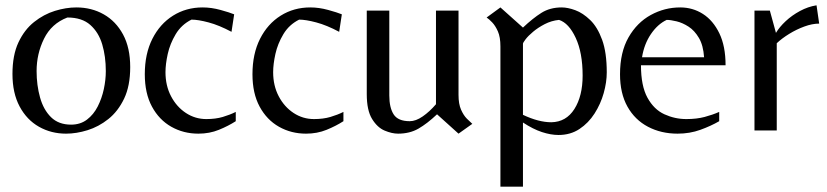

<svg xmlns="http://www.w3.org/2000/svg" viewBox="-20 -492 3119 724"><path d="M229 12Q173 12 127 -14Q81 -40 54 -90.5Q27 -141 27 -213Q27 -284 49.5 -332Q72 -380 108.5 -409Q145 -438 187 -451Q229 -464 268 -464Q325 -464 371 -438Q417 -412 444 -362Q471 -312 471 -239Q471 -168 448 -120Q425 -72 388.5 -43Q352 -14 310 -1Q268 12 229 12ZM248 -22Q283 -22 308 -41Q333 -60 348.5 -90.5Q364 -121 371.5 -156Q379 -191 379 -224Q379 -279 365.5 -324.5Q352 -370 320.5 -398Q289 -426 234 -426Q174 -403 146 -346Q118 -289 118 -224Q118 -171 131 -124.5Q144 -78 172.5 -50Q201 -22 248 -22Z M728 12Q672 12 626 -14Q580 -40 553 -90Q526 -140 526 -212Q526 -289 554.5 -345.5Q583 -402 632.5 -433Q682 -464 744 -464Q777 -464 811.5 -454.5Q846 -445 863 -438L853 -372Q806 -397 766.5 -407.5Q727 -418 702 -418Q664 -399 642.5 -363Q621 -327 612.5 -288.5Q604 -250 604 -220Q604 -169 625 -129Q646 -89 681 -66Q716 -43 758 -43Q793 -43 820 -51Q847 -59 869 -70V-35Q841 -17 805.5 -2.5Q770 12 728 12Z M1134 12Q1078 12 1032 -14Q986 -40 959 -90Q932 -140 932 -212Q932 -289 960.5 -345.5Q989 -402 1038.5 -433Q1088 -464 1150 -464Q1183 -464 1217.5 -454.5Q1252 -445 1269 -438L1259 -372Q1212 -397 1172.5 -407.5Q1133 -418 1108 -418Q1070 -399 1048.5 -363Q1027 -327 1018.5 -288.5Q1010 -250 1010 -220Q1010 -169 1031 -129Q1052 -89 1087 -66Q1122 -43 1164 -43Q1199 -43 1226 -51Q1253 -59 1275 -70V-35Q1247 -17 1211.5 -2.5Q1176 12 1134 12Z M1481 12Q1458 12 1430.5 0.5Q1403 -11 1383 -43.5Q1363 -76 1363 -137V-452H1448V-132Q1448 -86 1464.5 -60.5Q1481 -35 1525 -35Q1548 -35 1574 -53Q1600 -71 1624 -99V-452H1709V-134Q1709 -100 1718.5 -78.5Q1728 -57 1740.5 -44.5Q1753 -32 1761 -25L1709 12L1628 -61Q1591 -26 1558 -7Q1525 12 1481 12Z M1867 212V-317Q1867 -352 1857.5 -373.5Q1848 -395 1836 -407.5Q1824 -420 1815 -426L1867 -464L1952 -388Q1989 -423 2021.5 -443.5Q2054 -464 2098 -464Q2121 -464 2149.5 -453.5Q2178 -443 2205.5 -416.5Q2233 -390 2250.5 -342Q2268 -294 2268 -219Q2268 -182 2256.5 -141Q2245 -100 2222 -64Q2199 -28 2165 -5.5Q2131 17 2086 17Q2057 17 2023.5 6Q1990 -5 1952 -30V212ZM2059 -31Q2115 -32 2146 -81Q2177 -130 2177 -207Q2177 -293 2151 -349Q2125 -405 2088 -417Q2059 -414 2034 -401Q2009 -388 1990.5 -372.5Q1972 -357 1962 -344Q1952 -331 1952 -327V-59Q2011 -31 2059 -31Z M2535 12Q2473 12 2423.5 -14Q2374 -40 2346 -90Q2318 -140 2318 -212Q2318 -295 2350 -351Q2382 -407 2434 -435.5Q2486 -464 2545 -464Q2592 -464 2630.5 -439.5Q2669 -415 2692.5 -366.5Q2716 -318 2716 -246H2397Q2397 -168 2421.5 -123.5Q2446 -79 2485.5 -61Q2525 -43 2568 -43Q2607 -43 2637 -51Q2667 -59 2692 -70V-35Q2661 -17 2621 -2.5Q2581 12 2535 12ZM2401 -276H2635Q2632 -321 2615.5 -349Q2599 -377 2576.5 -391.5Q2554 -406 2531.5 -411.5Q2509 -417 2494 -417Q2460 -401 2434.5 -363.5Q2409 -326 2401 -276Z M2825 0V-452H2883L2906 -368Q2919 -390 2942.5 -412Q2966 -434 2996.5 -450.5Q3027 -467 3059 -472L3069 -403Q3043 -403 3013 -392Q2983 -381 2955.5 -364Q2928 -347 2909 -329V0Z"/></svg>

Font: Belleza
Style: Regular
Weight: 400
Designer: Eduardo Rodriguez Tunni
Foundry: Eduardo Rodriguez Tunni
Version: Version 1.003; ttfautohint (v1.8.4.7-5d5b)